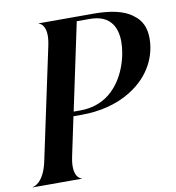

<svg xmlns="http://www.w3.org/2000/svg" viewBox="-101 -857 856 933"><g transform="rotate(-10 327.5 -390.0)"><path d="M-15 0H227.5V-1.5C224.5 -1.5 178 -13 199.5 -114L240 -306H281C368.5 -306 454.5 -326 523.5 -369C631 -435 670 -532 670 -615C670 -670 650.5 -707.5 614.5 -733C571.5 -768 500.5 -780 424 -780H151.5V-778.5C154.5 -778.5 201 -767 179.5 -666L62 -114C40.5 -13 -8.5 -1.5 -15 -1.5ZM276.5 -328H245L336 -758H399.5C452.5 -758 486.5 -741.5 507.5 -712.5C523.5 -690.5 532 -659.5 532 -622C532 -553.5 503 -441.5 423.5 -377C382 -343.5 332 -328 276.5 -328Z"/></g></svg>

Font: Beautique Display
Style: Bold
Weight: 700
Italic angle: -12°
Designer: Nhat-Quang Ngo
Version: Version 1.100;Glyphs 3.2.3 (3260)